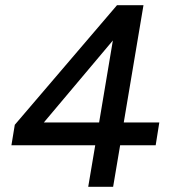

<svg xmlns="http://www.w3.org/2000/svg" viewBox="-20 -720 665 740"><path d="M37 -239 431 -700H533L457 -248H594L580 -160H443L416 0H320L347 -160H24ZM362 -248 415 -564 149 -248Z"/></svg>

Font: Oak Sans Medium
Style: Italic
Weight: 500
Italic angle: -9.49998°
Foundry: Erik Kennedy, Walven
Version: Version 1.000